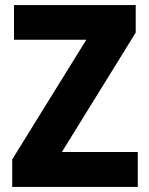

<svg xmlns="http://www.w3.org/2000/svg" viewBox="-20 -734 586 754"><path d="M521 0V-137H223L513 -606V-714H35V-578H319L28 -108V0Z"/></svg>

Font: Noto Sans Lao SemiCondensed ExtraBold
Style: Regular
Weight: 800
Width: 4
Designer: Monotype Design Team
Foundry: Monotype Imaging Inc.
Version: Version 2.003